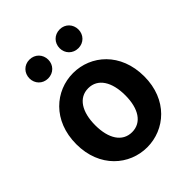

<svg xmlns="http://www.w3.org/2000/svg" viewBox="-224 -930 1075 1075"><g transform="rotate(-45 313.0 -393.0)"><path d="M313 14C453 14 582 -94 582 -279C582 -466 453 -574 313 -574C173 -574 44 -466 44 -279C44 -94 173 14 313 14ZM313 -106C237 -106 194 -174 194 -279C194 -385 237 -454 313 -454C389 -454 432 -385 432 -279C432 -174 389 -106 313 -106ZM193 -651C237 -651 268 -684 268 -725C268 -767 237 -800 193 -800C150 -800 119 -767 119 -725C119 -684 150 -651 193 -651ZM433 -651C476 -651 507 -684 507 -725C507 -767 476 -800 433 -800C389 -800 358 -767 358 -725C358 -684 389 -651 433 -651Z"/></g></svg>

Font: Noto Sans Mono CJK JP Bold
Style: Regular
Weight: 700
Designer: Ryoko NISHIZUKA (kana & ideographs); Paul D. Hunt (Latin, Greek & Cyrillic); Wenlong ZHANG (bopomofo); Sandoll Communica
Foundry: Adobe Systems Incorporated
Version: Version 1.004;PS 1.004;hotconv 1.0.82;makeotf.lib2.5.63406